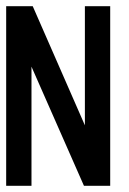

<svg xmlns="http://www.w3.org/2000/svg" viewBox="-20 -633 417 622"><path d="M0 -613H86L255 -227V-613H337V-31H252L82 -417V-31H0Z"/></svg>

Font: Satisfactory Mid
Style: Regular
Weight: 400
Designer: Sadat Fauzi
Foundry: Intuisi Creative
Version: Version 001.000